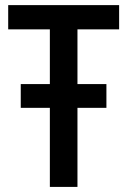

<svg xmlns="http://www.w3.org/2000/svg" viewBox="-20 -734 500 754"><path d="M61.5 -403.8H175.8V-618.7H12.2V-713.9H447.8V-618.7H284.2V-403.8H397.9V-310.5H284.2V0H175.8V-310.5H61.5Z"/></svg>

Font: Open Sans
Style: Regular
Weight: 600
Width: 3
Foundry: Ascender Corporation
Version: Version 1.000